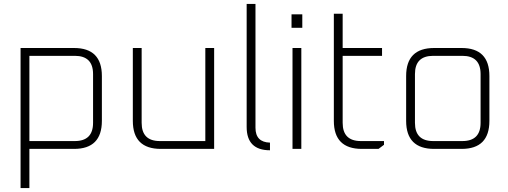

<svg xmlns="http://www.w3.org/2000/svg" viewBox="-20 -760 2595 980"><path d="M85 200V-515H358Q500 -515 500 -372V-143Q500 0 358 0H130V200ZM130 -40H362Q455 -40 455 -133V-382Q455 -475 362 -475H130Z M658 -143V-515H703V-133Q703 -40 796 -40H1028V-515H1073V0H801Q658 0 658 -143Z M1239 -112V-740H1284V-108Q1284 -34 1358 -32V7Q1239 7 1239 -112Z M1468 -618V-687H1523V-618ZM1473 0V-515H1518V0Z M1684 -143V-690H1729V-515H1930V-475H1729V-133Q1729 -40 1822 -40H1940V-21L1912 0H1827Q1684 0 1684 -143Z M2053 -143V-372Q2053 -515 2196 -515H2336Q2478 -515 2478 -372V-143Q2478 0 2336 0H2196Q2053 0 2053 -143ZM2098 -133Q2098 -40 2191 -40H2340Q2433 -40 2433 -133V-382Q2433 -475 2340 -475H2191Q2098 -475 2098 -382Z"/></svg>

Font: Oxanium ExtraLight
Style: Regular
Weight: 200
Designer: Severin Meyer
Version: Version 2.000